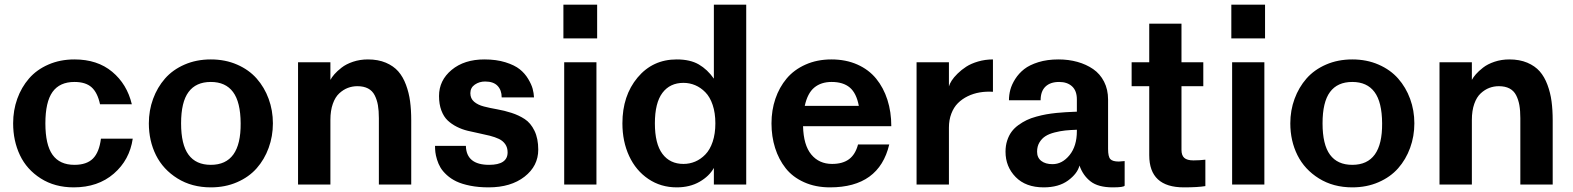

<svg xmlns="http://www.w3.org/2000/svg" viewBox="-20 -788 6717 820"><path d="M546.9 -195.8Q533.7 -105 466.1 -46.4Q398.4 12.2 294.9 12.2Q213.9 12.2 154.1 -25.9Q94.2 -64 65.2 -125.2Q36.1 -186.5 36.1 -261.2Q36.1 -316.9 53.7 -366Q71.3 -415 103.8 -452.6Q136.2 -490.2 186.5 -512.2Q236.8 -534.2 297.9 -534.2Q396 -534.2 459.2 -481.4Q522.5 -428.7 543 -342.8H407.2Q396.5 -392.6 371.1 -415.3Q345.7 -438 297.9 -438Q234.9 -438 204.3 -395.3Q173.8 -352.5 173.8 -261.2Q173.8 -169.9 204.3 -127Q234.9 -84 297.9 -84Q350.1 -84 377 -110.8Q403.8 -137.7 411.1 -195.8Z M615.7 -261.2Q615.7 -316.4 633.8 -365.7Q651.9 -415 684.8 -452.6Q717.8 -490.2 768.3 -512.2Q818.8 -534.2 880.4 -534.2Q941.9 -534.2 992.4 -512.2Q1043 -490.2 1076.2 -452.6Q1109.4 -415 1127.4 -365.7Q1145.5 -316.4 1145.5 -261.2Q1145.5 -206.1 1127.4 -156.5Q1109.4 -106.9 1076.2 -69.3Q1043 -31.7 992.4 -9.8Q941.9 12.2 880.4 12.2Q799.3 12.2 738 -25.9Q676.8 -64 646.2 -125.2Q615.7 -186.5 615.7 -261.2ZM880.4 -438Q816.9 -438 785.2 -395Q753.4 -352.1 753.4 -261.2Q753.4 -170.4 785.2 -127.2Q816.9 -84 880.4 -84Q1009.3 -84 1007.8 -261.2Q1007.3 -352.1 975.3 -395Q943.4 -438 880.4 -438Z M1391.1 -275.9V0H1252.9V-522H1391.1V-446.8Q1397 -458 1408.2 -470.9Q1419.4 -483.9 1438.7 -499Q1458 -514.2 1487.5 -524.2Q1517.1 -534.2 1551.3 -534.2Q1594.7 -534.2 1627.7 -520.3Q1660.6 -506.3 1680.9 -483.2Q1701.2 -460 1713.9 -425.8Q1726.6 -391.6 1731.4 -355.2Q1736.3 -318.8 1736.3 -273.9V0H1598.1V-283.2Q1598.1 -315.4 1594 -338.9Q1589.8 -362.3 1580.1 -381.3Q1570.3 -400.4 1551.8 -410.2Q1533.2 -419.9 1506.3 -419.9Q1484.9 -419.9 1465.6 -412.6Q1446.3 -405.3 1429 -389.4Q1411.6 -373.5 1401.4 -344.5Q1391.1 -315.4 1391.1 -275.9Z M1969.7 -165Q1971.7 -84 2068.8 -84Q2147.9 -84 2147.9 -137.2Q2147.9 -157.7 2137.9 -172.1Q2127.9 -186.5 2111.1 -194.6Q2094.2 -202.6 2072 -208.3Q2049.8 -213.9 2025.6 -218.8Q2001.5 -223.6 1977.3 -229.5Q1953.1 -235.4 1930.9 -246.6Q1908.7 -257.8 1891.8 -273.7Q1875 -289.6 1865 -316.2Q1855 -342.8 1855 -377.9Q1855 -444.8 1908.9 -489.5Q1962.9 -534.2 2048.8 -534.2Q2099.6 -534.2 2138.7 -522Q2177.7 -509.8 2199.7 -492.2Q2221.7 -474.6 2235.8 -450.9Q2250 -427.2 2254.9 -408.7Q2259.8 -390.1 2260.7 -372.1H2122.6Q2122.6 -402.8 2105 -421.4Q2087.4 -439.9 2051.8 -439.9Q2027.3 -439.9 2008.1 -426.8Q1988.8 -413.6 1988.8 -390.1Q1988.8 -367.2 2004.9 -353.5Q2021 -339.8 2046.4 -333.3Q2071.8 -326.7 2102.8 -321.3Q2133.8 -315.9 2164.8 -305.9Q2195.8 -295.9 2221.2 -279.3Q2246.6 -262.7 2262.7 -229.5Q2278.8 -196.3 2278.8 -148.9Q2278.8 -79.1 2220.2 -33.4Q2161.6 12.2 2066.9 12.2Q2023.4 12.2 1988 5.1Q1952.6 -2 1929.2 -13.2Q1905.8 -24.4 1888.2 -40.5Q1870.6 -56.6 1861.3 -72.3Q1852.1 -87.9 1846.4 -106.4Q1840.8 -125 1839.4 -137.9Q1837.9 -150.9 1837.9 -165Z M2386.2 -624V-768.1H2530.3V-624ZM2389.6 0V-522H2527.3V0Z M2870.1 -534.2Q2927.7 -534.2 2964.6 -512.7Q3001.5 -491.2 3028.8 -452.1V-768.1H3167V0H3028.8V-70.8Q3009.3 -35.6 2967.8 -11.7Q2926.3 12.2 2870.1 12.2Q2802.2 12.2 2749 -23.7Q2695.8 -59.6 2667 -121.6Q2638.2 -183.6 2638.2 -261.2Q2638.2 -379.4 2702.9 -456.8Q2767.6 -534.2 2870.1 -534.2ZM2898.9 -87.9Q2925.3 -87.9 2949 -97.9Q2972.7 -107.9 2992.4 -128.2Q3012.2 -148.4 3023.7 -182.6Q3035.2 -216.8 3035.2 -261.2Q3035.2 -305.7 3023.7 -339.8Q3012.2 -374 2992.4 -394Q2972.7 -414.1 2949 -424.1Q2925.3 -434.1 2898.9 -434.1Q2841.3 -434.1 2809.1 -391.4Q2776.9 -348.6 2776.9 -261.2Q2776.9 -173.8 2809.1 -130.9Q2841.3 -87.9 2898.9 -87.9Z M3786.6 -249H3409.7Q3411.6 -168.5 3444.8 -128.2Q3478 -87.9 3533.7 -87.9Q3579.1 -87.9 3606.2 -108.2Q3633.3 -128.4 3644.5 -170.9H3777.8Q3734.4 12.2 3524.9 12.2Q3462.9 12.2 3414.1 -9.8Q3365.2 -31.7 3335.4 -69.6Q3305.7 -107.4 3290.3 -156.2Q3274.9 -205.1 3274.9 -261.2Q3274.9 -316.9 3291.5 -366Q3308.1 -415 3339.6 -452.6Q3371.1 -490.2 3420.4 -512.2Q3469.7 -534.2 3530.8 -534.2Q3592.3 -534.2 3641.4 -512.5Q3690.4 -490.7 3721.9 -452.1Q3753.4 -413.6 3770 -361.8Q3786.6 -310.1 3786.6 -249ZM3531.7 -438Q3486.8 -438 3457.8 -414.1Q3428.7 -390.1 3417 -335.9H3647.9Q3637.7 -390.1 3609.4 -414.1Q3581.1 -438 3531.7 -438Z M4032.7 -243.2V0H3894.5V-522H4032.7V-418.9Q4035.6 -429.7 4044.4 -443.6Q4053.2 -457.5 4069.6 -473.6Q4085.9 -489.7 4106.7 -503.2Q4127.4 -516.6 4157.5 -525.4Q4187.5 -534.2 4220.7 -534.2V-396Q4191.4 -397.9 4164.3 -393.3Q4137.2 -388.7 4113 -377Q4088.9 -365.2 4071 -347.4Q4053.2 -329.6 4043 -302.7Q4032.7 -275.9 4032.7 -243.2Z M4732.4 12.2Q4670.4 12.2 4637.7 -13.2Q4605 -38.6 4590.3 -81.1Q4581.5 -46.4 4541.5 -17.1Q4501.5 12.2 4437.5 12.2Q4360.8 12.2 4317.6 -32Q4274.4 -76.2 4274.4 -140.1Q4274.4 -166 4281.5 -187.7Q4288.6 -209.5 4300.3 -225.3Q4312 -241.2 4329.6 -253.9Q4347.2 -266.6 4365 -275.1Q4382.8 -283.7 4406.2 -290Q4429.7 -296.4 4449 -299.8Q4468.3 -303.2 4492.2 -305.7Q4516.1 -308.1 4531.5 -308.8Q4546.9 -309.6 4566.4 -310.5Q4575.2 -311 4579.1 -311V-363.8Q4579.1 -400.4 4558.6 -419.2Q4538.1 -438 4503.4 -438Q4465.8 -438 4445.1 -418.2Q4424.3 -398.4 4424.3 -359.9H4289.1Q4289.1 -382.3 4294.9 -404.5Q4300.8 -426.8 4315.9 -450.7Q4331.1 -474.6 4354 -492.7Q4377 -510.7 4414.8 -522.5Q4452.6 -534.2 4500.5 -534.2Q4543.9 -534.2 4581.5 -523.7Q4619.1 -513.2 4648.7 -492.9Q4678.2 -472.7 4695.3 -439.2Q4712.4 -405.8 4712.4 -362.8V-151.9Q4712.4 -118.7 4722.2 -108.4Q4731.9 -98.1 4758.3 -98.1L4783.2 -100.1V4.9Q4779.3 12.2 4732.4 12.2ZM4475.1 -86.9Q4516.6 -86.9 4547.9 -125.5Q4579.1 -164.1 4579.1 -228V-233.9Q4550.8 -232.9 4529.5 -230.7Q4508.3 -228.5 4484.4 -222.4Q4460.4 -216.3 4445.1 -206.5Q4429.7 -196.8 4419.4 -179.9Q4409.2 -163.1 4409.2 -140.1Q4409.2 -114.7 4427 -100.8Q4444.8 -86.9 4475.1 -86.9Z M4888.2 -125V-419.9H4813V-522H4888.2V-687H5025.9V-522H5119.1V-419.9H5025.9V-147.9Q5025.9 -124.5 5037.8 -113.8Q5049.8 -103 5077.1 -103Q5090.8 -103 5103.5 -103.8Q5116.2 -104.5 5122.1 -105.5L5127.9 -106V6.8Q5095.2 12.2 5036.1 12.2Q4888.2 12.2 4888.2 -125Z M5238.8 -624V-768.1H5382.8V-624ZM5242.2 0V-522H5379.9V0Z M5490.7 -261.2Q5490.7 -316.4 5508.8 -365.7Q5526.9 -415 5559.8 -452.6Q5592.8 -490.2 5643.3 -512.2Q5693.8 -534.2 5755.4 -534.2Q5816.9 -534.2 5867.4 -512.2Q5918 -490.2 5951.2 -452.6Q5984.4 -415 6002.4 -365.7Q6020.5 -316.4 6020.5 -261.2Q6020.5 -206.1 6002.4 -156.5Q5984.4 -106.9 5951.2 -69.3Q5918 -31.7 5867.4 -9.8Q5816.9 12.2 5755.4 12.2Q5674.3 12.2 5613 -25.9Q5551.8 -64 5521.2 -125.2Q5490.7 -186.5 5490.7 -261.2ZM5755.4 -438Q5691.9 -438 5660.2 -395Q5628.4 -352.1 5628.4 -261.2Q5628.4 -170.4 5660.2 -127.2Q5691.9 -84 5755.4 -84Q5884.3 -84 5882.8 -261.2Q5882.3 -352.1 5850.3 -395Q5818.4 -438 5755.4 -438Z M6266.1 -275.9V0H6127.9V-522H6266.1V-446.8Q6272 -458 6283.2 -470.9Q6294.4 -483.9 6313.7 -499Q6333 -514.2 6362.5 -524.2Q6392.1 -534.2 6426.3 -534.2Q6469.7 -534.2 6502.7 -520.3Q6535.6 -506.3 6555.9 -483.2Q6576.2 -460 6588.9 -425.8Q6601.6 -391.6 6606.4 -355.2Q6611.3 -318.8 6611.3 -273.9V0H6473.1V-283.2Q6473.1 -315.4 6469 -338.9Q6464.8 -362.3 6455.1 -381.3Q6445.3 -400.4 6426.8 -410.2Q6408.2 -419.9 6381.3 -419.9Q6359.9 -419.9 6340.6 -412.6Q6321.3 -405.3 6304 -389.4Q6286.6 -373.5 6276.4 -344.5Q6266.1 -315.4 6266.1 -275.9Z"/></svg>

Font: Standard
Style: Bold
Weight: 400
Designer: Bryce Wilner
Version: Version 2.000;PS 2.0;hotconv 16.6.51;makeotf.lib2.5.65220 DE